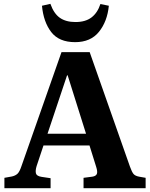

<svg xmlns="http://www.w3.org/2000/svg" viewBox="-20 -982 784 1002"><path d="M3 0V-54L42 -61Q60 -65 71 -75Q82 -85 92 -115L301 -710H448L658 -113Q668 -85 676.5 -74.5Q685 -64 706 -60L740 -54V0H416V-54L462 -60Q481 -63 485.5 -74.5Q490 -86 482 -111L447 -223H207L171 -115Q164 -92 167.5 -77.5Q171 -63 197 -59L244 -52V0ZM228 -284H429L333 -589H330ZM372 -762Q288 -762 247.5 -814.5Q207 -867 199 -952L243 -962Q261 -911 292.5 -889Q324 -867 374 -867Q426 -867 457.5 -891Q489 -915 504 -961L548 -952Q540 -870 496.5 -816Q453 -762 372 -762Z"/></svg>

Font: Literata 36pt
Style: Bold
Weight: 700
Designer: Latin by Veronika Burian and Jose Scaglione. Greek by Irene Vlachou. Cyrillic by Vera Evstafieva.
Foundry: TypeTogether
Version: Version 3.002